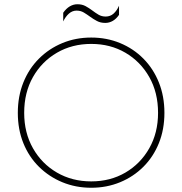

<svg xmlns="http://www.w3.org/2000/svg" viewBox="-20 -875 859 905"><path d="M410 10Q483 10 546 -16Q609 -42 656 -89Q703 -136 729 -200.5Q755 -265 755 -343Q755 -421 729 -486Q703 -551 656 -598.5Q609 -646 546 -672Q483 -698 410 -698Q337 -698 274 -672Q211 -646 163.5 -598.5Q116 -551 90 -486Q64 -421 64 -343Q64 -265 90 -200.5Q116 -136 163.5 -89Q211 -42 274 -16Q337 10 410 10ZM410 -20Q320 -20 248.5 -61.5Q177 -103 135.5 -176Q94 -249 94 -343Q94 -439 135.5 -512Q177 -585 248.5 -626.5Q320 -668 410 -668Q500 -668 571 -626.5Q642 -585 683.5 -512Q725 -439 725 -343Q725 -249 683.5 -176Q642 -103 571 -61.5Q500 -20 410 -20ZM476 -767Q495 -767 511.5 -776.5Q528 -786 541 -805V-848Q531 -825 515.5 -811Q500 -797 478 -797Q459 -797 444 -806Q429 -815 414.5 -826Q400 -837 383.5 -846Q367 -855 345 -855Q326 -855 309 -845Q292 -835 278 -815V-774Q289 -797 305 -811Q321 -825 341 -825Q360 -825 375 -816Q390 -807 405 -796Q420 -785 437 -776Q454 -767 476 -767Z"/></svg>

Font: Roundo Variable
Style: Regular
Weight: 200
Designer: Shiva Nallaperumal
Foundry: Indian Type Foundry
Version: Version 2.000